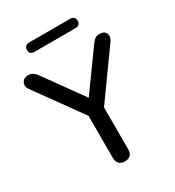

<svg xmlns="http://www.w3.org/2000/svg" viewBox="-207 -994 1020 1121"><g transform="rotate(-30 303.0 -433.5)"><path d="M303 7Q278 7 264.5 -7Q251 -21 251 -47V-364L274 -298L27 -641Q16 -656 17 -672.5Q18 -689 30.5 -700.5Q43 -712 64 -712Q80 -712 93.5 -704Q107 -696 119 -679L317 -404H293L491 -679Q504 -697 516 -704.5Q528 -712 546 -712Q567 -712 578.5 -701.5Q590 -691 590.5 -674.5Q591 -658 578 -640L333 -298L354 -364V-47Q354 7 303 7ZM166 -811Q132 -811 132 -842Q132 -858 141 -866Q150 -874 166 -874H441Q474 -874 474 -842Q474 -828 465.5 -819.5Q457 -811 441 -811Z"/></g></svg>

Font: Nunito SemiBold
Style: Regular
Weight: 600
Designer: Vernon Adams
Foundry: Vernon Adams
Version: Version 3.602